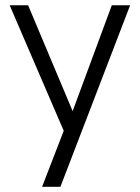

<svg xmlns="http://www.w3.org/2000/svg" viewBox="-20 -508 538 737"><path d="M141.6 209 224.6 -5.9 17.1 -487.8H87.9L258.8 -81.5L409.2 -487.8H479.5L211.9 209Z"/></svg>

Font: HK Grotesk Legacy
Style: Regular
Weight: 400
Designer: Alfredo Marco Pradil
Foundry: Hanken Design Co.
Version: Version 2.022;PS 002.022;hotconv 1.0.88;makeotf.lib2.5.64775